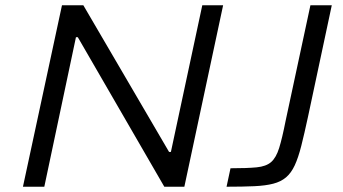

<svg xmlns="http://www.w3.org/2000/svg" viewBox="-20 -708 1299 728"><path d="M67 0 215 -688H296L621 -132H628L747 -688H826L679 0H603L275 -567H268L148 0ZM839 0 854 -70Q917 -70 953 -73.5Q989 -77 1008 -93.5Q1027 -110 1038.5 -147Q1050 -184 1063 -250L1157 -688H1238L1148 -266Q1134 -201 1122.5 -155.5Q1111 -110 1097.5 -81Q1084 -52 1064.5 -35.5Q1045 -19 1016 -11.5Q987 -4 944 -2Q901 0 839 0Z"/></svg>

Font: Saira Expanded
Style: Italic
Weight: 400
Width: 7
Italic angle: -12°
Designer: Hector Gatti with collaboration of the Omnibus-Type team
Foundry: Omnibus-Type
Version: Version 1.101